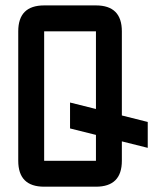

<svg xmlns="http://www.w3.org/2000/svg" viewBox="-20 -704 626 724"><path d="M341.8 0H146.5Q48.8 0 48.8 -97.7V-585.9Q48.8 -683.6 146.5 -683.6H341.8Q439.5 -683.6 439.5 -585.9V-268.6L537.1 -244.1V-146.5L439.5 -170.9V-97.7Q439.5 0 341.8 0ZM341.8 -97.7V-195.3L244.1 -219.7V-317.4L341.8 -293V-585.9H146.5V-97.7Z"/></svg>

Font: BabelStone Runic Long Branch
Style: Regular
Weight: 400
Designer: Andrew West
Foundry: BabelStone
Version: Version 3.002 March 14, 2022